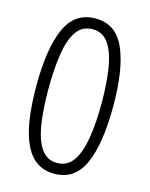

<svg xmlns="http://www.w3.org/2000/svg" viewBox="-112 -848 685 878"><g transform="rotate(15 230.5 -408.5)"><path d="M230 -41Q138 -41 93 -130.5Q48 -220 48 -409Q48 -586 90.5 -681Q133 -776 231 -776Q328 -776 370 -680Q412 -584 412 -410Q412 -232 370 -136.5Q328 -41 230 -41ZM230 -92Q278 -92 305.5 -131Q333 -170 345 -241Q357 -312 357 -409Q357 -502 345.5 -573.5Q334 -645 306.5 -685Q279 -725 231 -725Q181 -725 154 -685Q127 -645 116 -574Q105 -503 105 -409Q105 -311 116.5 -240Q128 -169 155.5 -130.5Q183 -92 230 -92Z"/></g></svg>

Font: Noto Sans Tamil UI Condensed Light
Style: Regular
Weight: 300
Width: 3
Designer: Jelle Bosma - Monotype Design Team
Foundry: Monotype Imaging Inc.
Version: Version 2.004; ttfautohint (v1.8.4.7-5d5b)